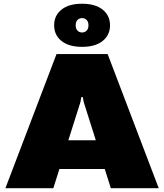

<svg xmlns="http://www.w3.org/2000/svg" viewBox="-20 -982 857 1002"><path d="M300.8 -768.3Q262.5 -799.2 262.5 -850Q262.5 -900.8 300.8 -931.7Q339.2 -962.5 408.3 -962.5Q477.5 -962.5 515.8 -931.7Q554.2 -900.8 554.2 -850Q554.2 -799.2 515.8 -768.3Q477.5 -737.5 408.3 -737.5Q339.2 -737.5 300.8 -768.3ZM384.6 -877.9Q375 -868.3 375 -850Q375 -831.7 384.6 -822.1Q394.2 -812.5 408.3 -812.5Q422.5 -812.5 432.1 -822.1Q441.7 -831.7 441.7 -850Q441.7 -868.3 432.1 -877.9Q422.5 -887.5 408.3 -887.5Q394.2 -887.5 384.6 -877.9ZM8.3 0 275 -700H541.7L808.3 0H558.3L526.7 -100H290L258.3 0ZM336.7 -250H480L416.7 -450L412.5 -475H404.2L400 -450Z"/></svg>

Font: BoonTook
Style: Regular
Weight: 400
Designer: Sungsit Sawaiwan
Foundry: FontUni
Version: Version 3.0